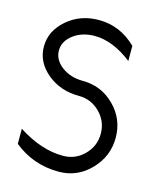

<svg xmlns="http://www.w3.org/2000/svg" viewBox="-99 -699 636 774"><g transform="rotate(15 219.0 -312.5)"><path d="M218.8 3.9Q112.3 3.9 31.2 -62V-125Q127.9 -62.5 218.8 -62.5Q270.5 -62.5 307.1 -99.1Q343.8 -135.7 343.8 -187.5Q343.8 -239.3 307.1 -275.9Q270.5 -312.5 218.8 -312.5Q141.1 -312.5 86.2 -358.2Q31.2 -403.8 31.2 -468.8Q31.2 -533.7 86.2 -581.3Q141.1 -628.9 218.8 -628.9Q307.6 -628.9 375 -563V-500Q294.4 -562.5 218.8 -562.5Q167 -562.5 130.4 -535.2Q93.8 -507.8 93.8 -468.8Q93.8 -429.7 130.4 -402.3Q167 -375 218.8 -375Q296.4 -375 351.3 -320.1Q406.2 -265.1 406.2 -187.5Q406.2 -109.9 351.3 -53Q296.4 3.9 218.8 3.9Z"/></g></svg>

Font: Juliett
Style: Regular
Weight: 400
Designer: GGBotNet
Foundry: GGBotNet
Version: 0.60